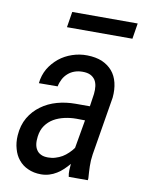

<svg xmlns="http://www.w3.org/2000/svg" viewBox="-83 -773 635 842"><g transform="rotate(10 235.0 -352.5)"><path d="M158.7 -645H450.2L461.4 -714.8H169.9ZM280.3 0H365.2L366.2 -8.3C364.7 -26.9 363.8 -44.9 363.3 -62C362.8 -79.1 363.8 -96.7 366.7 -115.2L409.7 -375.5C412.1 -399.9 410.6 -421.9 405.8 -441.9C400.9 -461.9 392.6 -479 380.4 -493.2C368.2 -507.3 353 -518.1 334.5 -526.4C315.4 -534.2 293.9 -538.1 269 -538.6C246.1 -539.1 223.6 -535.6 202.1 -528.3C180.2 -521 160.6 -510.3 143.6 -496.6C126.5 -482.4 111.8 -465.8 100.6 -446.8C89.4 -427.2 82.5 -405.8 80.1 -381.8L163.6 -382.3C166 -394.5 169.9 -405.3 175.3 -415.5C180.7 -425.8 188 -434.6 196.3 -441.9C204.6 -449.2 213.9 -454.6 224.6 -458.5C235.4 -462.4 247.1 -464.4 260.3 -464.4C274.4 -464.4 285.6 -462.4 294.9 -458C304.2 -453.6 311 -447.3 316.4 -439.9C321.3 -432.1 324.7 -422.9 326.2 -412.1C327.6 -401.4 327.6 -389.6 326.2 -377L317.9 -320.8H254.9C226.6 -320.8 199.2 -317.4 172.9 -310.1C146.5 -302.7 123 -291.5 102.5 -276.4C81.5 -261.2 64.5 -242.7 51.3 -220.2C38.1 -197.3 30.3 -170.9 28.3 -140.1C26.9 -118.7 28.8 -98.6 34.2 -80.6C39.1 -62.5 46.9 -46.4 58.1 -33.2C69.3 -19.5 83 -8.8 100.1 -1.5C116.7 6.3 136.2 10.3 158.7 10.3C171.4 10.3 183.6 8.3 194.8 4.9C206.1 1.5 216.8 -3.4 227.1 -9.8C236.8 -15.6 246.1 -22.9 254.9 -31.2C263.7 -39.6 272 -48.3 279.8 -57.6C278.8 -47.9 278.3 -38.1 277.8 -28.8C277.3 -19.5 278.3 -9.8 280.3 0ZM176.3 -67.9C163.1 -67.9 152.3 -69.8 144 -74.2C135.7 -78.1 128.9 -84 124.5 -91.3C119.6 -98.6 116.7 -106.9 115.2 -117.2C113.8 -127.4 114.3 -138.2 115.7 -150.4C118.2 -169.9 124 -186.5 133.8 -200.2C143.1 -213.4 155.3 -224.6 169.4 -232.9C183.6 -241.2 199.7 -247.1 216.8 -251C233.9 -254.9 251.5 -256.8 269 -256.8L307.6 -256.3L285.6 -129.9C279.3 -121.1 272 -112.8 264.2 -105.5C255.9 -97.7 247.6 -90.8 238.3 -85.4C229 -80.1 219.2 -75.7 209 -72.8C198.7 -69.3 187.5 -67.9 176.3 -67.9Z"/></g></svg>

Font: Roboto Condensed
Style: Italic
Weight: 400
Designer: Google
Version: Version 1.000;PS 001.000;hotconv 1.0.88;makeotf.lib2.5.64775